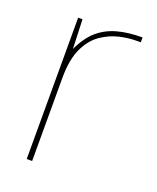

<svg xmlns="http://www.w3.org/2000/svg" viewBox="-107 -599 544 665"><g transform="rotate(20 165.0 -266.5)"><path d="M71 0V-521H87L91 -413Q113 -460 142.5 -485.5Q172 -511 212 -522Q252 -533 304 -533V-515H287Q260 -515 226.5 -507.5Q193 -500 161.5 -478.5Q130 -457 110.5 -415.5Q91 -374 91 -306V0Z"/></g></svg>

Font: DM Sans 10pt Thin
Style: Regular
Weight: 250
Version: Version 4.004;gftools[0.9.30]